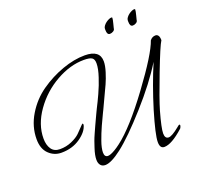

<svg xmlns="http://www.w3.org/2000/svg" viewBox="-146 -978 1250 1199"><g transform="rotate(-20 479.0 -378.5)"><path d="M363 38Q343 38 332 24.5Q321 11 321 -12Q321 -27 324.5 -45Q328 -63 336 -87Q344 -111 349.5 -127Q355 -143 368.5 -173Q382 -203 386.5 -213Q391 -223 406 -255Q421 -287 421 -287Q422 -290 433.5 -313Q445 -336 452.5 -351Q460 -366 472.5 -393.5Q485 -421 493.5 -443Q502 -465 510.5 -490.5Q519 -516 523.5 -538Q528 -560 528 -578Q528 -606 513 -615.5Q498 -625 460 -625Q369 -625 275 -572Q181 -519 118.5 -430.5Q56 -342 56 -249Q56 -206 74.5 -179Q93 -152 131 -152Q173 -152 209.5 -168Q246 -184 265.5 -203Q285 -222 299.5 -238Q314 -254 317 -254Q320 -254 321 -245Q311 -202 258 -165Q205 -128 132 -128Q84 -128 49 -162Q14 -196 14 -260Q14 -344 59.5 -419.5Q105 -495 175 -544Q245 -593 324.5 -621.5Q404 -650 475 -650Q575 -650 575 -574Q575 -546 562.5 -506Q550 -466 536 -435Q522 -404 484 -324Q474 -303 469 -292Q467 -289 459 -271.5Q451 -254 443.5 -238.5Q436 -223 425.5 -200Q415 -177 407 -156.5Q399 -136 391 -114Q383 -92 379 -73Q375 -54 375 -41Q375 -10 398 -10Q406 -10 418 -14.5Q430 -19 447 -29Q464 -39 485 -55Q584 -130 726 -322.5Q868 -515 896 -597Q911 -616 933 -616Q944 -616 951 -606.5Q958 -597 958 -575Q939 -546 879 -390Q819 -234 799 -165Q769 -59 769 -24Q769 11 794 11Q816 11 866 -30Q878 -41 883 -41Q887 -41 887 -36Q887 -31 883.5 -23.5Q880 -16 878 -15Q797 58 748 58Q719 58 719 15Q719 -32 764 -183Q810 -333 866 -465Q795 -349 674 -213.5Q553 -78 474 -17Q439 10 411 24Q383 38 363 38ZM856 -747Q856 -736 845 -729Q834 -722 822 -722Q803 -722 803 -754Q803 -756 803 -758.5Q803 -761 803 -763Q803 -772 810.5 -782Q818 -792 827.5 -799Q837 -806 847 -810.5Q857 -815 864 -815Q869 -815 870 -812Q870 -800 863 -774.5Q856 -749 856 -747ZM704 -747Q704 -736 693 -729Q682 -722 670 -722Q651 -722 651 -754Q651 -756 651 -757.5Q651 -759 651 -760.5Q651 -762 651 -763Q651 -772 658.5 -782Q666 -792 675.5 -799Q685 -806 695 -810.5Q705 -815 712 -815Q717 -815 718 -812Q718 -800 711 -774.5Q704 -749 704 -747Z"/></g></svg>

Font: Bilbo Swash Caps
Style: Regular
Weight: 400
Designer: Robert E. Leuschke
Foundry: Robert E. Leuschke
Version: Version 1.003